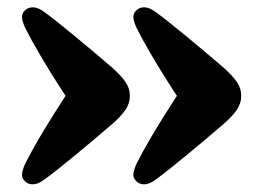

<svg xmlns="http://www.w3.org/2000/svg" viewBox="-20 -506 712 519"><path d="M632 -247Q632 -226 619.5 -208.2Q607 -190.5 584 -170.5Q556 -146.5 530.2 -124.8Q504.5 -103 481.2 -84Q458 -65 438 -49Q418 -33 401.5 -21Q385 -8.5 371.5 -7.8Q358 -7 348.5 -16Q338.5 -25.5 341 -39.2Q343.5 -53 352 -69Q366.5 -97.5 385 -129.2Q403.5 -161 426.5 -197.5Q449.5 -234 478 -277V-217Q449.5 -259.5 426.5 -296.2Q403.5 -333 385 -364.8Q366.5 -396.5 352 -425Q343.5 -441 341 -454.8Q338.5 -468.5 348.5 -478Q358 -487 371.5 -486.2Q385 -485.5 401.5 -473Q418 -461 438 -445Q458 -429 481.2 -410Q504.5 -391 530.2 -369.2Q556 -347.5 584 -323.5Q607 -303 619.5 -285.5Q632 -268 632 -247ZM331 -247Q331 -226 318.5 -208.2Q306 -190.5 283 -170.5Q255 -146.5 229.2 -124.8Q203.5 -103 180.2 -84Q157 -65 137 -49Q117 -33 100.5 -21Q84 -8.5 70.5 -7.8Q57 -7 47.5 -16Q37.5 -25.5 40 -39.2Q42.5 -53 51 -69Q65.5 -97.5 84 -129.2Q102.5 -161 125.5 -197.5Q148.5 -234 177 -277V-217Q148.5 -259.5 125.5 -296.2Q102.5 -333 84 -364.8Q65.5 -396.5 51 -425Q42.5 -441 40 -454.8Q37.5 -468.5 47.5 -478Q57 -487 70.5 -486.2Q84 -485.5 100.5 -473Q117 -461 137 -445Q157 -429 180.2 -410Q203.5 -391 229.2 -369.2Q255 -347.5 283 -323.5Q306 -303 318.5 -285.5Q331 -268 331 -247Z"/></svg>

Font: Fraunces SuperSoft 9pt
Style: Regular
Weight: 900
Version: Version 1.000;[b76b70a41]